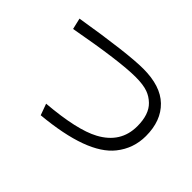

<svg xmlns="http://www.w3.org/2000/svg" viewBox="-124 -984 1249 1249"><g transform="rotate(45 500.0 -360.0)"><path d="M68.8 -640.1Q453.1 -703.1 592.8 -703.1Q752.4 -703.1 833 -625Q915 -545.9 915 -405.3Q915 -291.5 844.7 -203.6Q725.1 -53.2 335 -17.1L306.6 -95.2Q569.8 -117.2 686 -180.2Q830.1 -257.8 830.1 -411.1Q830.1 -519.5 775.9 -571.8Q745.6 -601.1 709 -614.3Q667 -629.9 595.7 -629.9Q451.2 -629.9 86.9 -563Z"/></g></svg>

Font: BIZ UDGothic
Style: Regular
Weight: 400
Monospace: yes
Designer: TypeBank Co., Ltd.
Foundry: Morisawa Inc.
Version: Version 1.05